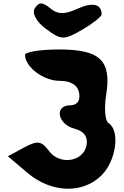

<svg xmlns="http://www.w3.org/2000/svg" viewBox="-20 -1178 739 1145"><path d="M129 -850C132 -776 240 -696 336 -696C403 -696 444 -670 452 -623C460 -577 440 -550 398 -550C303 -550 323 -437 423 -411C481 -396 506 -362 496 -312C477 -212 335 -191 271 -279C228 -338 202 -341 123 -298L27 -246L144 -147C286 -27 473 -20 586 -133C674 -221 697 -401 627 -444C607 -456 600 -533 613 -612C646 -817 578 -883 332 -883C220 -883 128 -868 129 -850ZM188 -1129C169 -1099 196 -1049 254 -1006C345 -938 361 -938 469 -1000C531 -1036 586 -1079 586 -1092C586 -1155 532 -1167 440 -1125C365 -1091 324 -1091 279 -1129C233 -1167 212 -1167 188 -1129Z"/></svg>

Font: Hussar Skorodowane
Style: Bold
Weight: 700
Foundry: Cannot Into Space Fonts
Version: Version 0.892